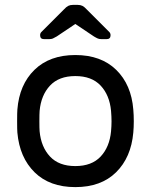

<svg xmlns="http://www.w3.org/2000/svg" viewBox="-20 -755 617 785"><path d="M527 -259Q527 -235 525 -213Q516 -111 454.5 -50.5Q393 10 288 10Q183 10 121.5 -50.5Q60 -111 51 -213Q50 -224 50 -259Q50 -296 51 -307Q59 -409 121 -469.5Q183 -530 288 -530Q393 -530 455 -469.5Q517 -409 525 -307Q527 -285 527 -259ZM288 -444Q221 -444 184.5 -405Q148 -366 142 -302Q141 -290 141 -259Q141 -229 142 -218Q148 -154 184.5 -115Q221 -76 288 -76Q355 -76 391.5 -115Q428 -154 434 -218Q436 -240 436 -259Q436 -278 434 -302Q428 -366 391.5 -405Q355 -444 288 -444ZM335 -716 427 -624Q432 -619 432 -611Q432 -595 416 -595H395Q386 -595 380 -597.5Q374 -600 364 -606L288 -657L212 -606Q202 -600 196 -597.5Q190 -595 181 -595H160Q144 -595 144 -611Q144 -619 149 -624L241 -716Q251 -727 259 -731Q267 -735 278 -735H298Q309 -735 317 -731Q325 -727 335 -716Z"/></svg>

Font: Contemporary
Style: Regular
Weight: 400
Designer: Victor Tran
Foundry: Victor Tran
Version: Version 1.100